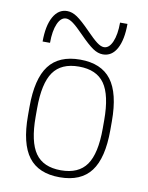

<svg xmlns="http://www.w3.org/2000/svg" viewBox="-84 -797 668 868"><g transform="rotate(10 250.0 -363.0)"><path d="M250 10Q153 10 107 -50.5Q61 -111 61 -240V-280Q61 -409 107 -469.5Q153 -530 250 -530Q347 -530 393 -469.5Q439 -409 439 -280V-240Q439 -111 393 -50.5Q347 10 250 10ZM250 -22Q331 -22 367.5 -74Q404 -126 404 -241V-279Q404 -394 367.5 -446Q331 -498 250 -498Q169 -498 132.5 -446Q96 -394 96 -279V-241Q96 -126 132.5 -74Q169 -22 250 -22ZM346 -571Q323 -571 299.5 -587Q276 -603 237 -643Q206 -675 187.5 -688.5Q169 -702 155 -702Q131 -702 116.5 -669Q102 -636 102 -581H68Q68 -654 91 -695Q114 -736 154 -736Q177 -736 200.5 -720Q224 -704 263 -664Q294 -632 312.5 -618Q331 -604 345 -604Q369 -604 383.5 -637.5Q398 -671 398 -726H432Q432 -653 409.5 -612Q387 -571 346 -571Z"/></g></svg>

Font: M PLUS Code Latin ExtraLight
Style: Regular
Weight: 250
Designer: Coji Morishita
Foundry: UNDERFOREST DESIGN
Version: Version 1.002; ttfautohint (v1.8.3)